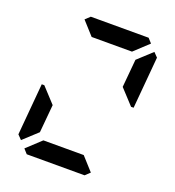

<svg xmlns="http://www.w3.org/2000/svg" viewBox="-172 -1135 1160 1270"><g transform="rotate(20 408.0 -500.0)"><path d="M93 -75 64 -105 96 -469H114L126 -456L211 -364L193 -167ZM215 -969 248 -1000H655L683 -969L583 -876H299ZM601 -31 568 0H161L133 -31L233 -124H517ZM723 -925 752 -895 720 -531H702L690 -544L605 -636L623 -833Z"/></g></svg>

Font: DSEG7 Classic Mini
Style: Bold Italic
Weight: 700
Italic angle: -5°
Designer: Keshikan(Twitter:@keshinomi_88pro)
Version: Version 0.46